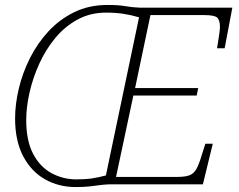

<svg xmlns="http://www.w3.org/2000/svg" viewBox="-20 -745 964 776"><path d="M286 11Q217 11 161.5 -20.5Q106 -52 73.5 -114Q41 -176 41 -266Q41 -324 56 -387Q71 -450 101 -510Q131 -570 176 -618.5Q221 -667 280.5 -696Q340 -725 415 -725Q460 -725 487.5 -720Q515 -715 546 -714H919L888 -550H857Q859 -559 861.5 -576Q864 -593 866.5 -610Q869 -627 869 -635Q869 -665 857 -674.5Q845 -684 806 -684H588L526 -389H781L775 -359H519L449 -30H697Q728 -30 745.5 -36.5Q763 -43 773.5 -61.5Q784 -80 795 -117L810 -164H840L800 0H421Q399 1 381 3.5Q363 6 341 8.5Q319 11 286 11ZM289 -20Q325 -20 352 -24Q379 -28 408 -36L542 -675Q512 -684 480 -689Q448 -694 408 -694Q345 -694 293.5 -666Q242 -638 203.5 -591.5Q165 -545 139 -488Q113 -431 99.5 -371.5Q86 -312 86 -260Q86 -176 114 -123Q142 -70 188.5 -45Q235 -20 289 -20Z"/></svg>

Font: Noto Serif ExtraLight
Style: Italic
Weight: 200
Italic angle: -12°
Designer: Monotype Design Team
Foundry: Monotype Imaging Inc.
Version: Version 2.014; ttfautohint (v1.8.4.7-5d5b)